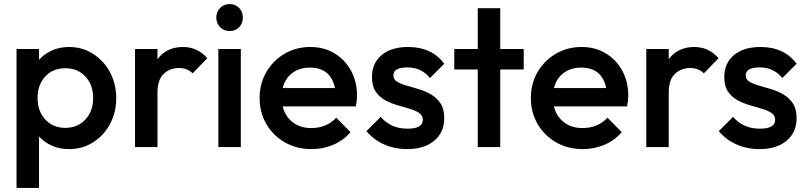

<svg xmlns="http://www.w3.org/2000/svg" viewBox="-20 -720 3950 940"><path d="M61 200V-480H171V-427Q197 -456 234.5 -473Q272 -490 318 -490Q383 -490 435.5 -456.5Q488 -423 518.5 -366.5Q549 -310 549 -239Q549 -169 518.5 -112.5Q488 -56 435.5 -23Q383 10 318 10Q272 10 234.5 -6.5Q197 -23 171 -52V200ZM300 -94Q360 -94 398 -135Q436 -176 436 -240Q436 -305 398 -345.5Q360 -386 300 -386Q239 -386 201.5 -345.5Q164 -305 164 -240Q164 -176 201.5 -135Q239 -94 300 -94Z M641 0V-480H751V-430Q771 -458 802.5 -474Q834 -490 876 -490Q947 -490 995 -435L923 -361Q897 -387 857 -387Q811 -387 781 -358Q751 -329 751 -267V0Z M1104 -568Q1076 -568 1057.5 -587Q1039 -606 1039 -634Q1039 -662 1057.5 -681Q1076 -700 1104 -700Q1133 -700 1151 -681Q1169 -662 1169 -634Q1169 -606 1151 -587Q1133 -568 1104 -568ZM1049 0V-480H1159V0Z M1505 10Q1433 10 1375.5 -22.5Q1318 -55 1284.5 -112Q1251 -169 1251 -240Q1251 -311 1284 -367.5Q1317 -424 1373.5 -457Q1430 -490 1499 -490Q1566 -490 1617.5 -459Q1669 -428 1698.5 -374Q1728 -320 1728 -251Q1728 -229 1722 -199H1364Q1376 -150 1413 -121.5Q1450 -93 1504 -93Q1541 -93 1572.5 -106Q1604 -119 1626 -144L1696 -73Q1661 -32 1611 -11Q1561 10 1505 10ZM1497 -389Q1446 -389 1411 -362.5Q1376 -336 1364 -289H1620Q1599 -389 1497 -389Z M1973 10Q1912 10 1860.5 -13Q1809 -36 1774 -78L1844 -148Q1893 -90 1975 -90Q2050 -90 2050 -133Q2050 -155 2032 -167Q2014 -179 1985.5 -187.5Q1957 -196 1925.5 -205Q1894 -214 1865.5 -229.5Q1837 -245 1819 -272Q1801 -299 1801 -342Q1801 -411 1848.5 -450.5Q1896 -490 1978 -490Q2094 -490 2155 -408L2085 -338Q2043 -390 1975 -390Q1906 -390 1906 -351Q1906 -331 1924 -320Q1942 -309 1970.5 -301Q1999 -293 2030.5 -283.5Q2062 -274 2090.5 -257.5Q2119 -241 2137 -213.5Q2155 -186 2155 -142Q2155 -72 2106 -31Q2057 10 1973 10Z M2319 0V-380H2204V-480H2319V-680H2429V-480H2544V-380H2429V0Z M2833 10Q2761 10 2703.5 -22.5Q2646 -55 2612.5 -112Q2579 -169 2579 -240Q2579 -311 2612 -367.5Q2645 -424 2701.5 -457Q2758 -490 2827 -490Q2894 -490 2945.5 -459Q2997 -428 3026.5 -374Q3056 -320 3056 -251Q3056 -229 3050 -199H2692Q2704 -150 2741 -121.5Q2778 -93 2832 -93Q2869 -93 2900.5 -106Q2932 -119 2954 -144L3024 -73Q2989 -32 2939 -11Q2889 10 2833 10ZM2825 -389Q2774 -389 2739 -362.5Q2704 -336 2692 -289H2948Q2927 -389 2825 -389Z M3144 0V-480H3254V-430Q3274 -458 3305.5 -474Q3337 -490 3379 -490Q3450 -490 3498 -435L3426 -361Q3400 -387 3360 -387Q3314 -387 3284 -358Q3254 -329 3254 -267V0Z M3698 10Q3637 10 3585.5 -13Q3534 -36 3499 -78L3569 -148Q3618 -90 3700 -90Q3775 -90 3775 -133Q3775 -155 3757 -167Q3739 -179 3710.5 -187.5Q3682 -196 3650.5 -205Q3619 -214 3590.5 -229.5Q3562 -245 3544 -272Q3526 -299 3526 -342Q3526 -411 3573.5 -450.5Q3621 -490 3703 -490Q3819 -490 3880 -408L3810 -338Q3768 -390 3700 -390Q3631 -390 3631 -351Q3631 -331 3649 -320Q3667 -309 3695.5 -301Q3724 -293 3755.5 -283.5Q3787 -274 3815.5 -257.5Q3844 -241 3862 -213.5Q3880 -186 3880 -142Q3880 -72 3831 -31Q3782 10 3698 10Z"/></svg>

Font: Outfit Medium
Style: Regular
Weight: 500
Designer: Rodrigo Fuenzalida
Foundry: fragTYPE
Version: Version 1.100; ttfautohint (v1.8.4.7-5d5b);gftools[0.9.27]